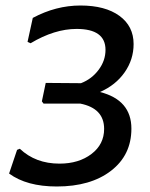

<svg xmlns="http://www.w3.org/2000/svg" viewBox="-20 -668 545 697"><path d="M186 9Q77 9 13 -38L42 -124L52 -128Q109 -74 196 -74Q266 -74 312 -109Q358 -144 358 -200Q358 -275 271 -292H138L132 -300L146 -367L274 -366Q313 -381 338 -414.5Q363 -448 363 -487Q363 -563 258 -563Q178 -563 91 -511L80 -516L99 -603Q183 -648 272 -648Q362 -648 413.5 -610.5Q465 -573 465 -508Q465 -452 432.5 -405.5Q400 -359 343 -334Q457 -305 457 -201Q457 -105 383 -48Q309 9 186 9Z"/></svg>

Font: Alegreya Sans SC Medium
Style: Italic
Weight: 500
Italic angle: -7°
Designer: Juan Pablo del Peral
Foundry: Huerta Tipografica
Version: Version 2.007